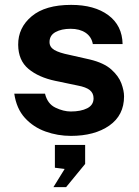

<svg xmlns="http://www.w3.org/2000/svg" viewBox="-20 -547 568 787"><path d="M270.5 10Q216.5 10 166.8 -7.8Q117 -25.5 82.2 -63.5Q47.5 -101.5 38.5 -163H164.5Q174.5 -121.5 207.2 -105.8Q240 -90 270 -90Q311.5 -90 337.5 -103.2Q363.5 -116.5 363.5 -144Q363.5 -165 348.2 -177.5Q333 -190 298 -196.5L207 -215.5Q138 -230 96.5 -264.8Q55 -299.5 54.5 -363.5Q54 -433.5 109.8 -480.2Q165.5 -527 271.5 -527Q367 -527 424 -484.8Q481 -442.5 482.5 -366.5H360.5Q355 -396.5 330.8 -412.8Q306.5 -429 269.5 -429Q232 -429 207.5 -415.5Q183 -402 183 -374.5Q183 -354 202.8 -342.2Q222.5 -330.5 265 -322L349 -303Q406.5 -289 436.5 -262Q466.5 -235 477.5 -205.2Q488.5 -175.5 488.5 -152Q488.5 -74.5 428 -32.2Q367.5 10 270.5 10ZM199 220 245 145.5 205 140.5V47H329V125L251 220Z"/></svg>

Font: Public Sans
Style: Bold
Weight: 700
Designer: The Public Sans project authors (U.S. Web Design System). Libre Franklin designed by Pablo Impallari and Rodrigo Fuenzal
Version: Version 1.008; ttfautohint (v1.8.1) -l 8 -r 50 -G 200 -x 14 